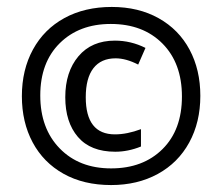

<svg xmlns="http://www.w3.org/2000/svg" viewBox="-20 -636 640 553"><path d="M43 -359Q43 -435 75 -493.5Q107 -552 165.5 -584Q224 -616 302 -616Q379 -616 437 -583.5Q495 -551 526 -493Q557 -435 557 -360Q557 -284 525 -225.5Q493 -167 434.5 -135Q376 -103 300 -103Q221 -103 163 -135.5Q105 -168 74 -226Q43 -284 43 -359ZM504 -358Q504 -454 448 -510.5Q392 -567 299 -567Q208 -567 152 -511.5Q96 -456 96 -361Q96 -266 152 -208.5Q208 -151 300 -151Q392 -151 448 -206.5Q504 -262 504 -358ZM168 -356Q168 -429 206 -474Q244 -519 311 -519Q357 -519 399 -498L378 -450Q343 -468 313 -468Q271 -468 249 -439.5Q227 -411 227 -356Q227 -249 311 -249Q346 -249 386 -264V-214Q349 -199 312 -199Q241 -199 204.5 -241.5Q168 -284 168 -356Z"/></svg>

Font: Noto Sans Mono UI
Style: Regular
Weight: 400
Monospace: yes
Designer: Monotype Design team
Foundry: Monotype Imaging Inc.
Version: Version 1.000